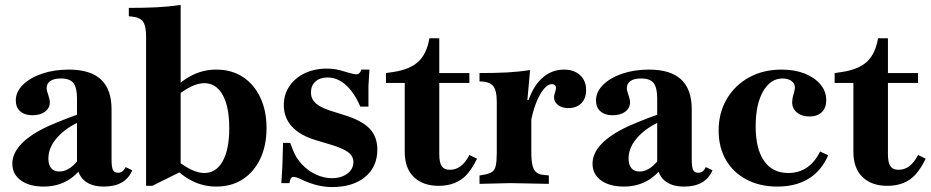

<svg xmlns="http://www.w3.org/2000/svg" viewBox="-20 -742 3771 778"><path d="M401 14Q349 14 320.5 -11.5Q292 -37 292 -83V-343Q292 -387 277.5 -405.5Q263 -424 227 -424Q199 -424 184 -414Q169 -404 169 -384Q169 -379 170.5 -373Q172 -367 175 -359Q182 -338 182 -328Q182 -304 162.5 -289.5Q143 -275 111 -275Q80 -275 62 -291Q44 -307 44 -335Q44 -370 73 -398.5Q102 -427 150.5 -443.5Q199 -460 259 -460Q346 -460 389 -420Q432 -380 432 -299V-96Q432 -65 437.5 -53.5Q443 -42 458 -42Q469 -42 476.5 -48Q484 -54 489 -65L516 -52Q488 14 401 14ZM157 14Q99 14 64.5 -11Q30 -36 30 -79Q30 -121 67 -159.5Q104 -198 178 -232Q210 -246 252.5 -262.5Q295 -279 335 -291L336 -262Q263 -237 219.5 -193Q176 -149 176 -100Q176 -74 187.5 -60.5Q199 -47 221 -47Q244 -47 266 -63Q288 -79 306 -107Q324 -135 334 -170L340 -113Q312 -50 265.5 -18Q219 14 157 14Z M856 14Q806 14 761.5 -7.5Q717 -29 671 -76L683 -102Q725 -69 754 -55Q783 -41 808 -41Q856 -41 882.5 -89Q909 -137 909 -223Q909 -309 882.5 -357Q856 -405 808 -405Q783 -405 754 -391Q725 -377 683 -344L671 -370Q717 -417 761.5 -438.5Q806 -460 856 -460Q918 -460 963.5 -430.5Q1009 -401 1034.5 -347.5Q1060 -294 1060 -223Q1060 -152 1034.5 -98.5Q1009 -45 963.5 -15.5Q918 14 856 14ZM572 11V-593Q572 -637 559.5 -654.5Q547 -672 513 -675L502 -676V-710Q567 -710 615.5 -712.5Q664 -715 712 -722V-46L597 11Z M1325 16Q1269 16 1207 -12Q1191 -20 1183 -22.5Q1175 -25 1170 -25Q1163 -25 1159 -19.5Q1155 -14 1153 0H1120L1124 -65L1127 -163H1156L1167 -134Q1179 -102 1203.5 -76Q1228 -50 1260 -35Q1292 -20 1325 -20Q1363 -20 1387.5 -38.5Q1412 -57 1412 -85Q1412 -109 1391 -125Q1370 -141 1320 -156L1260 -174Q1196 -193 1163 -229Q1130 -265 1130 -316Q1130 -359 1152.5 -392.5Q1175 -426 1214.5 -445Q1254 -464 1304 -464Q1324 -464 1341.5 -461Q1359 -458 1390 -448Q1414 -441 1424 -441Q1439 -441 1444 -460H1477L1473 -394V-310H1440Q1415 -368 1381 -398Q1347 -428 1307 -428Q1276 -428 1258 -411.5Q1240 -395 1240 -367Q1240 -342 1258.5 -324.5Q1277 -307 1317 -294L1374 -276Q1446 -254 1477.5 -221Q1509 -188 1509 -136Q1509 -66 1459.5 -25Q1410 16 1325 16Z M1758 11Q1694 11 1657 -24.5Q1620 -60 1620 -127V-406H1544V-446L1572 -450Q1640 -460 1674.5 -491.5Q1709 -523 1720 -587H1760V-117Q1760 -83 1770 -68.5Q1780 -54 1803 -54Q1827 -54 1846.5 -68.5Q1866 -83 1882 -114L1913 -99Q1905 -82 1894.5 -65.5Q1884 -49 1872 -35Q1830 11 1758 11ZM1750 -406V-446H1882V-406Z M1923 3V-31L1941 -34Q1963 -38 1974 -45.5Q1985 -53 1989 -71.5Q1993 -90 1993 -124V-329Q1993 -376 1978 -394Q1963 -412 1923 -412V-446Q1989 -446 2035 -448.5Q2081 -451 2128 -458L2117 -337H2133V-124Q2133 -89 2138 -70.5Q2143 -52 2153 -44Q2163 -36 2177 -34L2204 -31V3L2049 0ZM2130 -241 2115 -315Q2135 -386 2174 -423Q2213 -460 2265 -460Q2306 -460 2330.5 -437.5Q2355 -415 2355 -377Q2355 -343 2335.5 -323.5Q2316 -304 2283 -304Q2257 -304 2241 -316.5Q2225 -329 2225 -348Q2225 -353 2226 -357Q2227 -361 2229 -368Q2231 -375 2232 -378Q2233 -381 2233 -385Q2233 -401 2216 -401Q2199 -401 2182 -379.5Q2165 -358 2151 -321.5Q2137 -285 2130 -241Z M2752 14Q2700 14 2671.5 -11.5Q2643 -37 2643 -83V-343Q2643 -387 2628.5 -405.5Q2614 -424 2578 -424Q2550 -424 2535 -414Q2520 -404 2520 -384Q2520 -379 2521.5 -373Q2523 -367 2526 -359Q2533 -338 2533 -328Q2533 -304 2513.5 -289.5Q2494 -275 2462 -275Q2431 -275 2413 -291Q2395 -307 2395 -335Q2395 -370 2424 -398.5Q2453 -427 2501.5 -443.5Q2550 -460 2610 -460Q2697 -460 2740 -420Q2783 -380 2783 -299V-96Q2783 -65 2788.5 -53.5Q2794 -42 2809 -42Q2820 -42 2827.5 -48Q2835 -54 2840 -65L2867 -52Q2839 14 2752 14ZM2508 14Q2450 14 2415.5 -11Q2381 -36 2381 -79Q2381 -121 2418 -159.5Q2455 -198 2529 -232Q2561 -246 2603.5 -262.5Q2646 -279 2686 -291L2687 -262Q2614 -237 2570.5 -193Q2527 -149 2527 -100Q2527 -74 2538.5 -60.5Q2550 -47 2572 -47Q2595 -47 2617 -63Q2639 -79 2657 -107Q2675 -135 2685 -170L2691 -113Q2663 -50 2616.5 -18Q2570 14 2508 14Z M3130 14Q3059 14 3005 -14.5Q2951 -43 2921.5 -94Q2892 -145 2892 -213Q2892 -285 2925 -341Q2958 -397 3015.5 -428.5Q3073 -460 3147 -460Q3200 -460 3240.5 -444Q3281 -428 3304.5 -400Q3328 -372 3328 -336Q3328 -305 3310 -287.5Q3292 -270 3260 -270Q3229 -270 3209.5 -286Q3190 -302 3190 -327Q3190 -333 3191 -341Q3192 -349 3196 -362Q3199 -373 3200 -378Q3201 -383 3201 -387Q3201 -404 3187 -414Q3173 -424 3151 -424Q3102 -424 3072 -371.5Q3042 -319 3042 -230Q3042 -139 3076 -90Q3110 -41 3174 -41Q3217 -41 3249.5 -63Q3282 -85 3303 -128L3336 -113Q3308 -49 3256 -17.5Q3204 14 3130 14Z M3576 11Q3512 11 3475 -24.5Q3438 -60 3438 -127V-406H3362V-446L3390 -450Q3458 -460 3492.5 -491.5Q3527 -523 3538 -587H3578V-117Q3578 -83 3588 -68.5Q3598 -54 3621 -54Q3645 -54 3664.5 -68.5Q3684 -83 3700 -114L3731 -99Q3723 -82 3712.5 -65.5Q3702 -49 3690 -35Q3648 11 3576 11ZM3568 -406V-446H3700V-406Z"/></svg>

Font: Baskervville
Style: Bold
Weight: 700
Version: Version 1.100